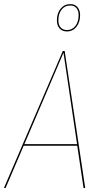

<svg xmlns="http://www.w3.org/2000/svg" viewBox="-23 -934 512 954"><path d="M309.6 -777.8Q286.1 -777.8 272.9 -792.7Q259.8 -807.6 259.8 -833Q259.8 -869.1 278.6 -891.4Q297.4 -913.6 326.7 -913.6Q349.1 -913.6 362.1 -898.4Q375 -883.3 375 -858.9Q375 -823.2 356.7 -800.5Q338.4 -777.8 309.6 -777.8ZM326.2 -906.7Q299.3 -906.7 283.2 -886.5Q267.1 -866.2 267.1 -833Q267.1 -810.5 278.3 -797.6Q289.6 -784.7 310.1 -784.7Q335.9 -784.7 351.8 -805.4Q367.7 -826.2 367.7 -858.9Q367.7 -880.9 356.7 -893.8Q345.7 -906.7 326.2 -906.7ZM392.1 0 360.8 -210H94.7L4.9 0H-3.4L289.1 -680.7H298.3L400.4 0ZM98.1 -217.8H359.9L292.5 -671.9Z"/></svg>

Font: Fira Sans Compressed Eight
Style: Italic
Weight: 100
Width: 3
Italic angle: -8°
Designer: Carrois Corporate & Edenspiekermann AG
Foundry: Carrois Corporate GbR & Edenspiekermann AG
Version: Version 4.203;PS 004.203;hotconv 1.0.88;makeotf.lib2.5.64775